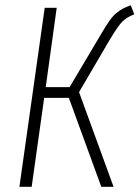

<svg xmlns="http://www.w3.org/2000/svg" viewBox="-20 -714 533 734"><path d="M480 -693.8 493.2 -659.2Q464.8 -648.4 448 -631.8Q431.2 -615.2 398.9 -561L282.2 -361.8L414.1 0H367.2L243.2 -339.8H148.9L101.1 0H54.2L150.9 -684.1H196.8L154.8 -380.9H246.1L368.2 -586.9Q385.7 -616.7 398.7 -635Q411.6 -653.3 425.5 -664.6Q439.5 -675.8 449.5 -680.9Q459.5 -686 480 -693.8Z"/></svg>

Font: Fira Sans Compressed ExtraLight
Style: Italic
Weight: 250
Width: 3
Italic angle: -8°
Designer: Carrois Corporate & Edenspiekermann AG
Foundry: Carrois Corporate GbR & Edenspiekermann AG
Version: Version 4.203;PS 004.203;hotconv 1.0.88;makeotf.lib2.5.64775